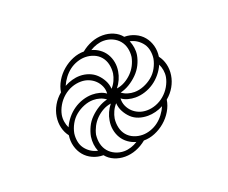

<svg xmlns="http://www.w3.org/2000/svg" viewBox="-76 -657 753 634"><g transform="rotate(-20 300.0 -340.0)"><path d="M270 -157Q282 -157 294.5 -161Q307 -165 318 -172Q303 -176 290.5 -185Q278 -194 270 -207Q262 -220 259 -236Q256 -252 259 -269Q261 -282 267 -295.5Q273 -309 282 -320Q267 -318 253.5 -310.5Q240 -303 229 -292Q218 -281 211 -267.5Q204 -254 201 -240Q199 -223 202.5 -208Q206 -193 215.5 -181.5Q225 -170 239.5 -163.5Q254 -157 270 -157ZM301 -365Q310 -375 315.5 -387Q321 -399 323 -411Q325 -427 321.5 -442.5Q318 -458 308.5 -469.5Q299 -481 284.5 -487Q270 -493 254 -493Q240 -493 225.5 -488Q211 -483 199 -474Q187 -465 177.5 -452.5Q168 -440 162 -426Q175 -433 189 -437Q203 -441 217 -441Q233 -441 248 -435.5Q263 -430 274 -419.5Q285 -409 292.5 -395Q300 -381 301 -365ZM387 -258Q403 -258 419 -264Q435 -270 448.5 -281.5Q462 -293 471 -308.5Q480 -324 483 -340Q485 -352 483 -364Q481 -376 476 -386Q469 -370 457.5 -356Q446 -342 431.5 -332Q417 -322 400 -316.5Q383 -311 366 -311Q353 -311 340 -314.5Q327 -318 318 -325Q317 -311 322.5 -298.5Q328 -286 337.5 -277Q347 -268 359.5 -263Q372 -258 387 -258ZM318 -360Q333 -362 346.5 -369.5Q360 -377 371 -388Q382 -399 389 -412.5Q396 -426 399 -441Q401 -457 397.5 -472Q394 -487 384.5 -498.5Q375 -510 360.5 -516.5Q346 -523 330 -523Q318 -523 305.5 -519Q293 -515 282 -508Q297 -504 309.5 -495Q322 -486 330 -473Q338 -460 341 -444Q344 -428 341 -411Q339 -398 333 -384.5Q327 -371 318 -360ZM124 -294Q131 -310 142.5 -324Q154 -338 168.5 -348Q183 -358 200 -363.5Q217 -369 234 -369Q247 -369 260 -365.5Q273 -362 282 -355Q283 -369 277.5 -381.5Q272 -394 262.5 -403Q253 -412 240.5 -417Q228 -422 214 -422Q197 -422 181 -416Q165 -410 151.5 -398.5Q138 -387 129 -371.5Q120 -356 117 -340Q115 -328 117 -316Q119 -304 124 -294ZM189 -188Q184 -200 182.5 -213Q181 -226 183 -240Q186 -256 193.5 -272Q201 -288 214 -301Q227 -314 242.5 -323.5Q258 -333 275 -337Q266 -344 254.5 -347.5Q243 -351 231 -351Q215 -351 198.5 -344.5Q182 -338 168.5 -327Q155 -316 146.5 -300.5Q138 -285 135 -269Q133 -255 135.5 -241Q138 -227 145.5 -216.5Q153 -206 164 -198.5Q175 -191 189 -188ZM346 -187Q360 -187 374.5 -192Q389 -197 401 -206Q413 -215 422.5 -227.5Q432 -240 438 -254Q425 -247 411 -243.5Q397 -240 384 -240Q367 -240 352 -245Q337 -250 326 -260.5Q315 -271 307.5 -285Q300 -299 299 -315Q290 -305 284.5 -293Q279 -281 277 -269Q275 -253 278.5 -237.5Q282 -222 291.5 -210.5Q301 -199 315.5 -193Q330 -187 346 -187ZM369 -329Q385 -329 401.5 -335.5Q418 -342 431.5 -353Q445 -364 453.5 -379.5Q462 -395 465 -411Q467 -425 464.5 -439Q462 -453 454.5 -463.5Q447 -474 436 -481.5Q425 -489 411 -492Q416 -480 418 -467Q420 -454 418 -441Q415 -424 407 -408Q399 -392 386 -379Q373 -366 357.5 -356.5Q342 -347 325 -343Q334 -336 345.5 -332.5Q357 -329 369 -329ZM267 -139Q247 -139 229.5 -146.5Q212 -154 201 -168Q181 -168 163.5 -176Q146 -184 134.5 -198Q123 -212 118 -230.5Q113 -249 116 -269Q105 -283 100.5 -301.5Q96 -320 99 -340Q102 -360 112.5 -378.5Q123 -397 140 -411Q143 -431 154 -449.5Q165 -468 181.5 -482Q198 -496 217.5 -504Q237 -512 257 -512Q274 -526 293.5 -533.5Q313 -541 333 -541Q353 -541 370.5 -533.5Q388 -526 399 -512Q419 -512 436.5 -504Q454 -496 465.5 -482Q477 -468 482 -449.5Q487 -431 484 -411Q495 -397 499.5 -378.5Q504 -360 501 -340Q498 -320 487.5 -301.5Q477 -283 460 -269Q457 -249 446 -230.5Q435 -212 418.5 -198Q402 -184 382.5 -176Q363 -168 343 -168Q326 -154 306.5 -146.5Q287 -139 267 -139Z"/></g></svg>

Font: Iosevka Thin Extended
Style: Italic
Weight: 100
Width: 7
Italic angle: -9°
Monospace: yes
Designer: Belleve Invis
Foundry: Belleve Invis
Version: Version 32.5.0; ttfautohint (v1.8.4)